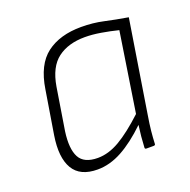

<svg xmlns="http://www.w3.org/2000/svg" viewBox="-97 -588 687 693"><g transform="rotate(-20 246.5 -241.0)"><path d="M165 11Q98 11 72 -33Q46 -77 59 -159L86 -325Q100 -416 151 -454.5Q202 -493 284 -493Q329 -493 369.5 -484Q410 -475 458 -467L402 -115Q396 -79 393.5 -54Q391 -29 390 -5Q390 0 383 0H356Q350 0 350 -5Q351 -26 353 -47.5Q355 -69 358 -90Q306 -40 259 -14.5Q212 11 165 11ZM180 -28Q221 -28 264 -53Q307 -78 363 -130L410 -435Q378 -443 345 -448.5Q312 -454 284 -454Q220 -454 179.5 -423.5Q139 -393 127 -321L101 -159Q92 -94 109.5 -61Q127 -28 180 -28Z"/></g></svg>

Font: Sofia Sans Semi Condensed ExtraLight
Style: Italic
Weight: 250
Italic angle: -9°
Version: Version 4.100